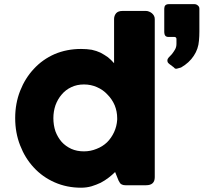

<svg xmlns="http://www.w3.org/2000/svg" viewBox="-20 -876 963 908"><path d="M524.4 -62.5Q510.7 -48.8 494.1 -36.1Q476.6 -22.5 456.1 -11.7Q435.5 -2 413.1 4.9Q389.6 11.7 363.3 11.7Q295.9 11.7 238.3 -13.7Q180.7 -39.1 139.6 -84Q98.6 -127.9 75.2 -188.5Q51.8 -248 51.8 -317.4Q51.8 -386.7 75.2 -446.3Q98.6 -505.9 139.6 -549.8Q180.7 -594.7 238.3 -620.1Q295.9 -644.5 363.3 -644.5Q390.6 -644.5 414.1 -640.6Q436.5 -635.7 455.1 -627Q473.6 -617.2 490.2 -605.5Q505.9 -592.8 519.5 -577.1Q519.5 -647.5 519.5 -786.1Q519.5 -801.8 529.3 -813.5Q539.1 -824.2 558.6 -824.2Q595.7 -824.2 670.9 -824.2Q677.7 -824.2 684.6 -821.3Q692.4 -818.4 698.2 -813.5Q704.1 -808.6 708 -801.8Q711.9 -794.9 711.9 -786.1Q711.9 -537.1 711.9 -38.1Q711.9 0 670.9 0Q638.7 0 573.2 0Q563.5 0 557.6 -2.9Q551.8 -4.9 547.9 -9.8Q544.9 -14.6 541 -21.5Q538.1 -29.3 534.2 -38.1Q531.2 -46.9 524.4 -62.5ZM232.4 -317.4Q232.4 -284.2 242.2 -254.9Q252.9 -226.6 271.5 -205.1Q290 -184.6 317.4 -171.9Q343.8 -160.2 377 -160.2Q408.2 -160.2 436.5 -171.9Q464.8 -182.6 486.3 -203.1Q506.8 -223.6 519.5 -251Q532.2 -278.3 534.2 -309.6Q534.2 -312.5 534.2 -317.4Q534.2 -348.6 522.5 -377.9Q509.8 -407.2 488.3 -428.7Q467.8 -451.2 438.5 -463.9Q410.2 -476.6 377 -476.6Q343.8 -476.6 317.4 -463.9Q290 -451.2 271.5 -428.7Q252.9 -407.2 242.2 -377.9Q232.4 -348.6 232.4 -317.4ZM756.8 -835Q756.8 -844.7 761.7 -850.6Q767.6 -856.4 778.3 -856.4Q818.4 -856.4 899.4 -856.4Q908.2 -856.4 915 -850.6Q922.9 -844.7 922.9 -835Q922.9 -798.8 922.9 -726.6Q922.9 -705.1 920.9 -683.6Q918 -644.5 896.5 -612.3Q875 -579.1 835.9 -556.6Q835.9 -556.6 832 -555.7Q829.1 -554.7 825.2 -553.7Q821.3 -552.7 818.4 -551.8Q814.5 -550.8 813.5 -550.8Q809.6 -550.8 806.6 -552.7Q804.7 -554.7 801.8 -557.6Q794.9 -562.5 782.2 -572.3Q774.4 -578.1 772.5 -583Q771.5 -586.9 771.5 -590.8Q771.5 -596.7 777.3 -603.5Q784.2 -610.4 793 -620.1Q800.8 -629.9 807.6 -641.6Q814.5 -653.3 814.5 -668.9Q814.5 -676.8 814.5 -691.4Q814.5 -700.2 805.7 -701.2Q795.9 -701.2 777.3 -701.2Q766.6 -701.2 761.7 -707Q756.8 -713.9 756.8 -723.6Q756.8 -760.7 756.8 -835Z"/></svg>

Font: Cocogoose
Style: Regular
Weight: 400
Designer: Cosimo Lorenzo Pancini
Version: Version 1.000